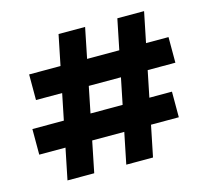

<svg xmlns="http://www.w3.org/2000/svg" viewBox="-105 -855 1068 978"><g transform="rotate(-15 429.5 -366.0)"><path d="M444 0 593 -732H734L585 0ZM134 0 283 -732H423L275 0ZM29 -164V-299H765V-164ZM85 -437V-572H820V-437Z"/></g></svg>

Font: DM Sans 12pt Black
Style: Regular
Weight: 900
Version: Version 4.004;gftools[0.9.30]